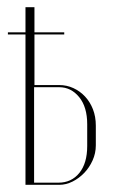

<svg xmlns="http://www.w3.org/2000/svg" viewBox="-20 -515 332 535"><path d="M145 -278Q166 -278 184.5 -269.5Q203 -261 217 -246Q231 -231 239 -210.5Q247 -190 247 -165V-110Q247 -88 238 -68Q229 -48 214.5 -33Q200 -18 182 -9Q164 0 145 0H51V-495H76V-278ZM223 -169Q223 -217 200.5 -244.5Q178 -272 145 -272H75V-6H143Q179 -6 201 -33Q223 -60 223 -108ZM2 -425H159V-419H2Z"/></svg>

Font: Moniqa Thin Display
Style: Regular
Weight: 100
Designer: Rajesh Rajput
Foundry: Rajesh Rajput
Version: Version 1.000